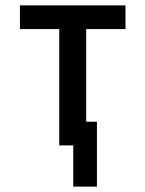

<svg xmlns="http://www.w3.org/2000/svg" viewBox="-20 -540 540 713"><path d="M252 153V0H200V-432H54V-520H446V-432H300V-88H340V153Z"/></svg>

Font: Iosevka Custom Semibold
Style: Regular
Weight: 600
Designer: Belleve Invis
Foundry: Belleve Invis
Version: Version 27.0.2; ttfautohint (v1.8.4)